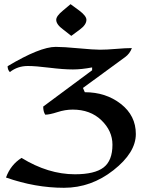

<svg xmlns="http://www.w3.org/2000/svg" viewBox="-20 -894 709 922"><path d="M287.1 7.8Q149.4 7.8 8.8 -41.5Q31.2 -103 83.5 -135.7Q211.4 -57.1 339.8 -57.1Q434.6 -57.1 477.3 -89.8Q520 -122.6 520 -199.2Q520 -265.6 466.8 -316.7Q413.6 -367.7 329.1 -367.7Q293 -367.7 255.4 -355.5Q217.8 -343.3 197.3 -343.3Q187.5 -357.9 187.5 -382.3L422.4 -556.6V-570.3Q371.1 -560.5 330.1 -560.5Q284.2 -560.5 217.3 -568.8Q150.4 -577.1 113.8 -577.1Q64.5 -577.1 27.3 -547.9Q16.6 -558.6 16.6 -576.2Q171.9 -668.9 247.6 -668.9Q284.7 -668.9 357.2 -662.1Q429.7 -655.3 460 -655.3Q492.2 -655.3 537.6 -659.2Q583 -663.1 613.3 -663.1Q603.5 -636.2 580.6 -619.6L378.4 -471.7L387.2 -451.2Q488.3 -451.2 560.3 -395Q632.3 -338.9 632.3 -250.5Q632.3 -161.1 524.9 -76.7Q417.5 7.8 287.1 7.8ZM322.3 -721.7 283.7 -752Q250 -776.4 250 -798.8Q250 -816.9 281.7 -842.8L318.8 -874L361.3 -842.8Q395 -817.4 395 -798.8Q395 -775.4 363.3 -752Z"/></svg>

Font: Balgruf
Style: Regular
Weight: 500
Designer: Paul James MIller
Foundry: High-Logic / Made with FontCreator
Version: Version 1.201;March 28, 2021;FontCreator 13.0.0.2683 64-bit